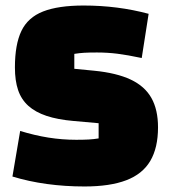

<svg xmlns="http://www.w3.org/2000/svg" viewBox="-20 -660 617 695"><path d="M53 -186Q105 -170 155 -162Q205 -154 256 -154Q282 -154 300.5 -155Q319 -156 337 -159V-214L247 -222Q189 -227 148.5 -240.5Q108 -254 82.5 -277Q57 -300 45.5 -334Q34 -368 34 -416Q34 -499 57.5 -548Q81 -597 136 -618.5Q191 -640 283 -640Q406 -640 518 -610L493 -450Q441 -461 405 -465.5Q369 -470 331 -470Q302 -470 285 -469Q268 -468 249 -465V-411L321 -404Q402 -396 453 -372Q504 -348 528 -305.5Q552 -263 552 -199Q552 -125 524 -77.5Q496 -30 437 -7.5Q378 15 286 15Q215 15 149.5 6Q84 -3 25 -21Z"/></svg>

Font: Changa ExtraBold
Style: Regular
Weight: 800
Designer: Eduardo Rodriguez Tunni
Foundry: Eduardo Rodriguez Tunni
Version: Version 3.002; ttfautohint (v1.8.2)